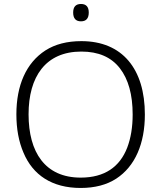

<svg xmlns="http://www.w3.org/2000/svg" viewBox="-20 -931 808 961"><path d="M385.3 -911.1C359.4 -911.1 346.2 -897 346.2 -868.2C346.2 -838.9 359.4 -824.2 385.3 -824.2C411.1 -824.2 424.3 -838.9 424.3 -868.2C424.3 -897 411.1 -911.1 385.3 -911.1ZM705.1 -357.9C705.1 -585.4 592.8 -725.1 387.2 -725.1C315.4 -725.1 255.9 -709.5 207.5 -678.7C110.8 -616.2 62 -503.9 62 -358.9C62 -286.1 73.7 -222.2 97.7 -166.5C144.5 -55.2 239.7 9.8 383.8 9.8C454.6 9.8 514.2 -5.9 561.5 -36.6C656.7 -98.6 705.1 -212.9 705.1 -357.9ZM123 -358.9C123 -546.9 208 -672.9 387.2 -672.9C472.7 -672.9 536.6 -645 579.6 -589.8C622.6 -534.7 644 -457 644 -357.9C644 -294.9 634.8 -239.3 616.7 -191.9C579.6 -96.2 504.4 -42 383.8 -42C205.6 -42 123 -168.9 123 -358.9Z"/></svg>

Font: Noto Reveo Sans
Style: Regular
Weight: 300
Designer: Monotype Design Team
Foundry: Monotype Imaging Inc.
Version: Version 2.007